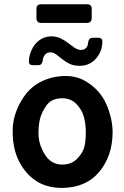

<svg xmlns="http://www.w3.org/2000/svg" viewBox="-20 -875 589 910"><path d="M270.7 15.7Q162.7 15 99 -65.2Q35.3 -145.3 40.3 -266.7Q43.7 -342.3 91.5 -414Q139.3 -485.7 228.3 -507.7Q323.7 -529 389.7 -487.8Q455.7 -446.7 484.7 -379.5Q513.7 -312.3 513.7 -246.7Q513 -134.7 449.5 -59.5Q386 15.7 270.7 15.7ZM273.7 -95Q315.3 -95 340.5 -118Q365.7 -141 376.2 -168Q386.7 -195 386.7 -248Q386.7 -288 377.2 -322.3Q367.7 -356.7 340 -384.2Q312.3 -411.7 265.7 -409Q221 -406 198.8 -373.3Q176.7 -340.7 169.5 -311.2Q162.3 -281.7 162.3 -244Q162.3 -191 192.2 -143.2Q222 -95.3 273.7 -95ZM360 -563Q329 -563 309.5 -572.7Q290 -582.3 274.8 -594.7Q259.7 -607 246.3 -617Q233 -627 218 -627Q198 -627 187.7 -607.3Q182.7 -598.3 182.3 -585.7Q178.3 -566 161.7 -566H136.7Q116 -566 117 -585.3Q118 -612 128.3 -634.7Q141.3 -665.7 166.3 -684.2Q191.3 -702.7 223.7 -702.7Q247.7 -702.7 267.7 -693Q287.7 -683.3 303.5 -670.8Q319.3 -658.3 334 -648.3Q348.7 -638.3 365 -638.3Q383 -638.3 392 -653Q397 -661.3 398 -675Q400.7 -695 419.3 -696.3H444.7Q466.7 -696.3 465 -675.3Q464.3 -647.3 453.7 -625.3Q438.7 -595.3 414.3 -579.2Q390 -563 360 -563ZM152.7 -790.3V-833.7Q152.7 -854.7 175.3 -854.7H392.3Q414.7 -854.7 414.7 -833.7V-791Q414.7 -766.3 392 -766.3H175Q152.7 -766.3 152.7 -790.3Z"/></svg>

Font: Vivano Light
Style: Regular
Weight: 300
Designer: Joe Prince, Josias Burgherr
Version: Version 2.064;September 19, 2022;FontCreator 14.0.0.2877 64-